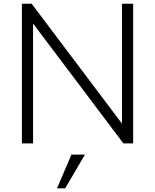

<svg xmlns="http://www.w3.org/2000/svg" viewBox="-20 -770 832 1031"><path d="M635 -750H695V0H642.5L157.5 -643.8V0H97.5V-750H150L635 -106.2ZM286.2 241.2 363.8 60H436.2L330 241.2Z"/></svg>

Font: Now Light
Style: Regular
Weight: 300
Designer: Alfredo Marco Pradil
Foundry: Alfredo Marco Pradil
Version: Version 1.002;PS 001.002;hotconv 1.0.88;makeotf.lib2.5.64775